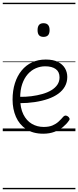

<svg xmlns="http://www.w3.org/2000/svg" viewBox="-20 -950 566 1390"><path d="M293 18Q219 18 169.5 -15Q120 -48 95.5 -104Q71 -160 71 -229Q71 -294 88 -347.5Q105 -401 136.5 -439.5Q168 -478 212 -498.5Q256 -519 311 -519Q365 -519 399 -502Q433 -485 450 -456.5Q467 -428 467 -393Q467 -355 450 -324.5Q433 -294 402 -271.5Q371 -249 328 -234Q285 -219 232 -211Q179 -203 120 -203V-249Q165 -248 207.5 -253.5Q250 -259 287 -269.5Q324 -280 352 -297Q380 -314 395.5 -337Q411 -360 411 -390Q411 -430 383.5 -450Q356 -470 307 -470Q272 -470 239.5 -456Q207 -442 181.5 -413.5Q156 -385 141 -342Q126 -299 126 -240Q126 -168 149 -122Q172 -76 210.5 -53.5Q249 -31 296 -31Q335 -31 360.5 -42Q386 -53 404.5 -70Q423 -87 439 -106Q448 -114 455.5 -113.5Q463 -113 472 -107Q480 -101 483 -93Q486 -85 479 -77Q463 -53 436.5 -31Q410 -9 374 4.5Q338 18 293 18ZM295 -683Q273 -683 262.5 -695Q252 -707 252 -732Q252 -757 262.5 -769.5Q273 -782 295 -782Q317 -782 328 -769.5Q339 -757 339 -732Q339 -707 328 -695Q317 -683 295 -683ZM0 410H526V420H0ZM0 -20H526V0H0ZM0 -505H526V-500H0ZM0 -930H526V-920H0Z"/></svg>

Font: Playwrite DE Grund Guides
Style: Regular
Weight: 400
Designer: Veronika Burian, José Scaglione
Foundry: TypeTogether
Version: Version 1.003